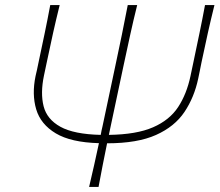

<svg xmlns="http://www.w3.org/2000/svg" viewBox="-20 -733 861 753"><path d="M329.5 0Q340 -44 349.2 -85.5Q358.5 -127 368 -171.5Q258 -174.5 198.8 -210Q139.5 -245.5 122 -304.2Q104.5 -363 119.5 -435Q121.5 -444 124.8 -458Q128 -472 131.5 -490Q144.5 -551 155.5 -603.8Q166.5 -656.5 177 -713H214Q200 -656.5 188.2 -603.8Q176.5 -551 163.5 -489L152.5 -437Q138 -368 151 -316.5Q164 -265 217 -235.8Q270 -206.5 375 -204Q376.5 -212.5 378.2 -220.8Q380 -229 382 -237.5L432.5 -475.5Q446.5 -541 458 -597Q469.5 -653 481 -713H518Q503 -653 490.8 -597Q478.5 -541 464.5 -475.5L414 -237.5Q410 -219.5 407 -204Q515.5 -205.5 580.2 -233.8Q645 -262 678.5 -313Q712 -364 727 -434.5L738.5 -489Q751.5 -551 762.5 -603.8Q773.5 -656.5 784 -713H821Q807 -656.5 795.2 -603.8Q783.5 -551 770.5 -489.5Q767 -471.5 763.2 -453Q759.5 -434.5 757.5 -425.5Q742 -351.5 703.5 -294Q665 -236.5 592 -203.8Q519 -171 400 -171Q391 -127 382.8 -85.5Q374.5 -44 366.5 0Z"/></svg>

Font: Commissioner Flair Thin
Style: Italic
Weight: 100
Italic angle: -12°
Designer: Kostas Bartsokas
Foundry: Kostas Bartsokas
Version: Version 1.000; ttfautohint (v1.8.3)